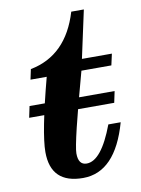

<svg xmlns="http://www.w3.org/2000/svg" viewBox="-81 -749 596 814"><g transform="rotate(-10 217.0 -341.5)"><path d="M210.9 9.8Q71.8 9.8 71.8 -126Q71.8 -208.5 132.8 -439.5H63L72.3 -483.4Q229.5 -513.7 283.2 -693.4H337.4L293 -488.3H421.9L411.1 -439.5H282.2Q200.2 -142.1 200.2 -97.7Q200.2 -47.9 236.3 -47.9Q299.8 -47.9 355 -195.3H408.2Q350.6 9.8 210.9 9.8ZM395.5 -281.2H29.3L39.6 -330.1H405.8Z"/></g></svg>

Font: Munson
Style: Bold Italic
Weight: 700
Italic angle: -12°
Designer: Paul James MIller
Foundry: High-Logic / Made with FontCreator
Version: Version 2.10;May 5, 2019;FontCreator 11.5.0.2430 64-bit